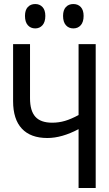

<svg xmlns="http://www.w3.org/2000/svg" viewBox="-20 -933 540 953"><path d="M370 -292Q287 -248 215 -248Q132 -248 88.5 -294.5Q45 -341 45 -431V-714H129V-445Q129 -383 155.5 -353.5Q182 -324 239 -324Q272 -324 302.5 -333Q333 -342 370 -362V-714H455V0H370ZM104 -854Q104 -883 118 -898Q132 -913 155 -913Q177 -913 191 -898Q205 -883 205 -854Q205 -824 191 -808Q177 -792 155 -792Q132 -792 118 -808Q104 -824 104 -854ZM293 -854Q293 -883 307 -898Q321 -913 344 -913Q367 -913 381 -898Q395 -883 395 -854Q395 -824 381 -808Q367 -792 344 -792Q321 -792 307 -808Q293 -824 293 -854Z"/></svg>

Font: Noto Sans Mono UI Cond
Style: Regular
Weight: 400
Width: 3
Monospace: yes
Designer: Monotype Design team
Foundry: Monotype Imaging Inc.
Version: Version 1.000